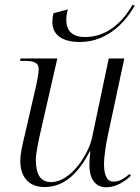

<svg xmlns="http://www.w3.org/2000/svg" viewBox="-20 -784 592 814"><path d="M319 -606C444 -606 519 -703 551 -760L542 -764C510 -707 445 -627 341 -627C284 -627 261 -656 261 -700C261 -712 263 -729 268 -744L207 -728C203 -714 202 -701 202 -691C202 -638 241 -606 319 -606ZM430 10C473 10 511 -16 535 -39L529 -46C506 -27 487 -14 461 -14C433 -14 421 -42 421 -88C421 -121 430 -178 437 -209L507 -536H441L370 -199C356 -134 283 -12 196 -12C151 -12 132 -46 132 -107C132 -136 145 -195 154 -234L223 -536H67L65 -526H79C122 -526 144 -521 144 -489C144 -476 138 -441 132 -416L87 -220C78 -183 66 -135 66 -102C66 -43 94 9 169 9C253 9 313 -50 361 -143H363C360 -117 359 -97 359 -84C359 -29 382 10 430 10Z"/></svg>

Font: Noto Serif Display Light
Style: Italic
Weight: 300
Italic angle: -12°
Designer: Monotype Design Team
Foundry: Monotype Imaging Inc.
Version: Version 2.009